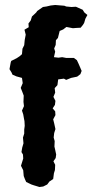

<svg xmlns="http://www.w3.org/2000/svg" viewBox="-20 -734 370 769"><path d="M153 13 138 15 115 8 106 5 85 -5 80 -16 75 -29 73 -52 64 -70 73 -99 72 -115 66 -125 69 -143 74 -160 72 -183 77 -199V-215L79 -230L78 -249L76 -259L73 -276L68 -291L76 -309L74 -326L75 -351L69 -367L63 -382L71 -401L68 -422L46 -428L30 -435L26 -444L18 -457L23 -484L25 -490L47 -501L59 -509L68 -517L70 -539L77 -553L79 -574L83 -595L78 -615L95 -625L94 -640L103 -652L108 -668L125 -684L129 -690L152 -706L166 -708L183 -712L201 -714L238 -711L245 -708L266 -706L284 -707L311 -695L318 -684L330 -674L322 -659L317 -642L312 -634L303 -623L284 -622L272 -621L246 -626L233 -616L219 -610L212 -582L204 -573L203 -554L197 -540L201 -527L196 -505L214 -503L229 -505L245 -502H276L288 -493L295 -478L307 -450L302 -437L289 -427L265 -422L245 -414L236 -419L213 -416L210 -393L199 -381L201 -363L194 -346L202 -330L200 -314L191 -300L201 -288L202 -273L193 -256L197 -240L202 -217L197 -201L195 -183L199 -169L198 -147L201 -134L205 -115L203 -101L194 -88L201 -74L200 -53L196 -40L193 -17L178 -7L169 5Z"/></svg>

Font: Winky Rough Medium
Style: Regular
Weight: 500
Designer: Simon Atzbach
Foundry: typofactur
Version: Version 1.206; ttfautohint (v1.8.4.7-5d5b)